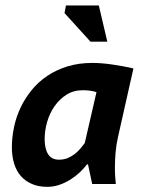

<svg xmlns="http://www.w3.org/2000/svg" viewBox="-20 -687 540 718"><path d="M421.4 -175.3Q414.6 -146 412.1 -115.5Q409.7 -85 409.7 -58.1Q409.7 -41 410.9 -24.9Q412.1 -8.8 413.1 1H324.7L309.1 -72.3H305.2Q294.4 -57.6 278.6 -42.7Q262.7 -27.8 243.4 -15.6Q224.1 -3.4 202.1 4.2Q180.2 11.7 156.7 11.7Q124.5 11.7 99.9 1.2Q75.2 -9.3 58.3 -28.3Q41.5 -47.4 33 -74.7Q24.4 -102.1 24.4 -135.7Q24.4 -173.3 32.5 -211.7Q40.5 -250 57.1 -284.9Q73.7 -319.8 98.6 -350.3Q123.5 -380.9 157 -403.3Q190.4 -425.8 232.4 -438.7Q274.4 -451.7 325.2 -451.7Q358.9 -451.7 399.7 -445.8Q440.4 -439.9 479 -431.2ZM200.7 -89.8Q218.3 -89.8 233.2 -95.9Q248 -102.1 259.8 -111.3Q271.5 -120.6 280.8 -131.6Q290 -142.6 296.9 -151.9L340.8 -342.3Q329.6 -346.2 316.4 -347.9Q303.2 -349.6 289.6 -349.6Q254.9 -349.6 228.5 -332.8Q202.1 -315.9 183.8 -289.6Q165.5 -263.2 156.2 -230.7Q147 -198.2 147 -167Q147 -130.9 159.9 -110.4Q172.9 -89.8 200.7 -89.8ZM381.3 -531.2H318.4L221.2 -638.2L226.6 -666.5H349.6Z"/></svg>

Font: PT Astra Sans
Style: Bold Italic
Weight: 700
Italic angle: -16°
Designer: A.Korolkova, I. Chaeva
Foundry: ParaType Ltd
Version: Version 1.002W